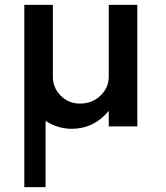

<svg xmlns="http://www.w3.org/2000/svg" viewBox="-20 -520 684 790"><path d="M427.5 -500H545V0H427.5V-63.8Q366.2 10 275 10Q218.8 10 167.5 -22.5V250H80V-500H197.5V-205Q197.5 -158.8 230 -126.2Q262.5 -93.8 308.8 -93.8Q358.8 -93.8 393.1 -126.2Q427.5 -158.8 427.5 -205Z"/></svg>

Font: Now Medium
Style: Regular
Weight: 500
Designer: Alfredo Marco Pradil
Foundry: Alfredo Marco Pradil
Version: Version 1.002;PS 001.002;hotconv 1.0.88;makeotf.lib2.5.64775